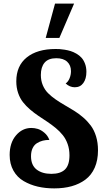

<svg xmlns="http://www.w3.org/2000/svg" viewBox="-20 -1020 569 1058"><path d="M456.1 -624Q456.1 -585.9 439.2 -562.5Q422.4 -539.1 392.1 -539.1Q364.3 -539.1 341.8 -560.1Q355.5 -569.3 363.3 -588.4Q371.1 -607.4 371.1 -627.9Q371.1 -660.2 350.3 -679.7Q329.6 -699.2 290 -699.2Q246.6 -699.2 225.8 -674.8Q205.1 -650.4 205.1 -606.9Q205.1 -576.2 215.8 -550.5Q226.6 -524.9 244.9 -506.6Q263.2 -488.3 286.9 -471.9Q310.5 -455.6 336.4 -440.7Q362.3 -425.8 388.4 -409.7Q414.6 -393.6 438.2 -373Q461.9 -352.5 480.2 -328.1Q498.5 -303.7 509.3 -268.8Q520 -233.9 520 -191.9Q520 -137.2 502 -96.2Q483.9 -55.2 450.9 -30.5Q418 -5.9 375 6.1Q332 18.1 278.8 18.1Q230 18.1 188 8.3Q146 -1.5 110.4 -22.2Q74.7 -43 54 -79.8Q33.2 -116.7 33.2 -166Q33.2 -232.9 68.1 -273.9Q103 -314.9 152.8 -314.9Q170.4 -314.9 188.2 -309.6Q206.1 -304.2 224.6 -288.6Q243.2 -272.9 252 -249Q232.4 -249 215.8 -244.9Q199.2 -240.7 183.8 -231.2Q168.5 -221.7 159.7 -203.4Q150.9 -185.1 150.9 -159.2Q150.9 -109.9 181.6 -85.9Q212.4 -62 263.2 -62Q313 -62 337.9 -85.9Q362.8 -109.9 362.8 -164.1Q362.8 -197.8 352.8 -226.1Q342.8 -254.4 325.9 -275.4Q309.1 -296.4 286.9 -314.7Q264.6 -333 240.5 -349.1Q216.3 -365.2 192.1 -381.3Q168 -397.5 145.8 -416.5Q123.5 -435.5 106.7 -457Q89.8 -478.5 79.8 -507.8Q69.8 -537.1 69.8 -571.8Q69.8 -657.2 127.4 -703.6Q185.1 -750 286.1 -750Q297.4 -750 307.9 -749.5Q318.4 -749 336.4 -746.1Q354.5 -743.2 369.4 -738.5Q384.3 -733.9 400.9 -724.4Q417.5 -714.8 429.2 -701.9Q440.9 -689 448.5 -668.9Q456.1 -648.9 456.1 -624ZM231.9 -811 283.2 -1000H388.2L307.1 -811Z"/></svg>

Font: Lobster Two
Style: Bold
Weight: 700
Designer: Pablo Impallari
Foundry: Pablo Impallari. www.impallari.com
Version: Version 1.006